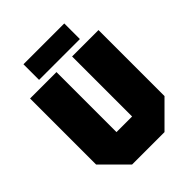

<svg xmlns="http://www.w3.org/2000/svg" viewBox="-241 -1001 1131 1131"><g transform="rotate(-45 325.0 -435.0)"><path d="M40 -150V-700H260V-200H390V-700H610V-150L460 0H190ZM155 -740V-870H495V-740Z"/></g></svg>

Font: Tektur Black
Style: Regular
Weight: 900
Designer: Adam Jagosz
Foundry: Adam Jagosz
Version: Version 1.005;gftools[0.9.30]